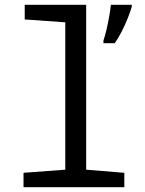

<svg xmlns="http://www.w3.org/2000/svg" viewBox="-20 -780 603 800"><path d="M411 -611Q417 -628 423.5 -655.5Q430 -683 435 -711.5Q440 -740 442 -760H529V-752Q524 -734 513 -706Q502 -678 487.5 -649.5Q473 -621 458 -600H411ZM78 0V-60L252 -73V-687L83 -699V-760H339V-73L498 -60V0Z"/></svg>

Font: Noto Sans Mono SemiCondensed
Style: Regular
Weight: 400
Width: 4
Designer: Monotype Design Team
Foundry: Monotype Imaging Inc.
Version: Version 2.014